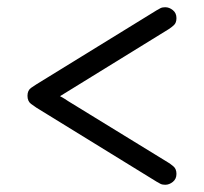

<svg xmlns="http://www.w3.org/2000/svg" viewBox="-20 -571 565 531"><path d="M56 -306Q56 -321 66 -328Q76 -335 81 -338L414 -543Q419 -546 424 -548.5Q429 -551 437 -551Q448 -551 458 -543Q468 -535 468 -521Q468 -508 461 -501.5Q454 -495 446 -490L146 -305Q152 -302 157.5 -298.5Q163 -295 169 -291L446 -121Q451 -118 459.5 -111Q468 -104 468 -90Q468 -76 458 -68Q448 -60 437 -60Q429 -60 424 -62.5Q419 -65 414 -68L81 -273Q76 -276 66 -283.5Q56 -291 56 -306Z"/></svg>

Font: CMU Typewriter Custom
Style: Regular
Weight: 500
Monospace: yes
Version: Version 0.7.0